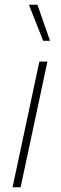

<svg xmlns="http://www.w3.org/2000/svg" viewBox="-20 -790 256 810"><path d="M162 -618 102 -770H138L191 -618ZM33 0 146 -530H180L67 0Z"/></svg>

Font: Be Vietnam Pro Thin
Style: Italic
Weight: 100
Italic angle: -12°
Designer: Lam Bao, Tony Le, Vietanh Nguyen
Foundry: Yellow Type Foundry
Version: Version 1.002; ttfautohint (v1.8.3)